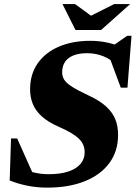

<svg xmlns="http://www.w3.org/2000/svg" viewBox="-20 -886 652 922"><path d="M538 -573.5Q513.5 -601 476.5 -615.8Q439.5 -630.5 398.5 -630.5Q359.5 -630.5 332.5 -619.8Q305.5 -609 292 -588.5Q278.5 -568 278.5 -539Q278.5 -519.5 288.2 -503.5Q298 -487.5 325.5 -469.8Q353 -452 405.5 -427.5Q458.5 -403 489.2 -375Q520 -347 533.5 -313.8Q547 -280.5 547 -238.5Q547 -159.5 505 -102.8Q463 -46 386.5 -15.5Q310 15 207 15Q156 15 110 5.5Q64 -4 26.5 -19.5L33 -221H62.5L153 -18.5L66.5 -84.5Q104 -67.5 139.8 -58.5Q175.5 -49.5 212.5 -49.5Q270 -49.5 308.5 -62.5Q347 -75.5 366.8 -99Q386.5 -122.5 386.5 -154.5Q386.5 -172.5 380.5 -188.2Q374.5 -204 360.5 -218.2Q346.5 -232.5 322 -247.2Q297.5 -262 260.5 -278Q210.5 -300 180.8 -327Q151 -354 137.8 -386.2Q124.5 -418.5 124.5 -457Q124.5 -529.5 161 -581.8Q197.5 -634 262.8 -662Q328 -690 414 -690Q449.5 -690 483.8 -683.8Q518 -677.5 549.5 -665.5L523 -667L590.5 -714H611.5L592 -465H560L492.5 -646.5ZM605 -866.5 465.5 -742H342.5L280 -866.5H340.5L430 -801H398L528.5 -866.5Z"/></svg>

Font: Newsreader 24pt ExtraBold
Style: Italic
Weight: 800
Italic angle: -17°
Designer: Hugues Gentile
Foundry: Production Type
Version: Version 1.003